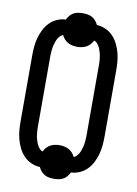

<svg xmlns="http://www.w3.org/2000/svg" viewBox="-93 -849 685 963"><g transform="rotate(10 250.0 -367.5)"><path d="M250 54Q238 54 225.5 52Q213 50 202.5 44Q192 38 184 28.5Q176 19 171 8Q148 7 126.5 -2.5Q105 -12 89 -28.5Q73 -45 62.5 -66Q52 -87 46 -109Q40 -131 38 -154Q36 -177 36 -200V-535Q36 -558 38 -581Q40 -604 46 -626Q52 -648 62.5 -669Q73 -690 89 -706.5Q105 -723 126.5 -732.5Q148 -742 171 -743Q176 -754 184 -763.5Q192 -773 202.5 -779Q213 -785 225.5 -787Q238 -789 250 -789Q262 -789 274.5 -787Q287 -785 297.5 -779Q308 -773 316 -763.5Q324 -754 329 -743Q352 -742 373.5 -732.5Q395 -723 411 -706.5Q427 -690 437.5 -669Q448 -648 454 -626Q460 -604 462 -581Q464 -558 464 -535V-200Q464 -177 462 -154Q460 -131 454 -109Q448 -87 437.5 -66Q427 -45 411 -28.5Q395 -12 373.5 -2.5Q352 7 329 8Q324 19 316 28.5Q308 38 297.5 44Q287 50 274.5 52Q262 54 250 54ZM329 -71Q337 -73 343.5 -80Q350 -87 354.5 -94.5Q359 -102 362 -111Q365 -120 367.5 -128.5Q370 -137 371 -146Q372 -155 373 -164Q374 -173 374 -182Q374 -191 374 -200V-535Q374 -544 374 -553Q374 -562 373 -571Q372 -580 371 -589Q370 -598 367.5 -606.5Q365 -615 362 -624Q359 -633 354.5 -640.5Q350 -648 343.5 -655Q337 -662 329 -664Q324 -653 315.5 -643.5Q307 -634 296.5 -628.5Q286 -623 274 -620.5Q262 -618 250 -618Q238 -618 226 -620.5Q214 -623 203.5 -628.5Q193 -634 184.5 -643.5Q176 -653 171 -664Q163 -662 156.5 -655Q150 -648 145.5 -640.5Q141 -633 138 -624Q135 -615 132.5 -606.5Q130 -598 129 -589Q128 -580 127 -571Q126 -562 126 -553Q126 -544 126 -535V-200Q126 -191 126 -182Q126 -173 127 -164Q128 -155 129 -146Q130 -137 132.5 -128.5Q135 -120 138 -111Q141 -102 145.5 -94.5Q150 -87 156.5 -80Q163 -73 171 -71Q176 -82 184.5 -91.5Q193 -101 203.5 -106.5Q214 -112 226 -114.5Q238 -117 250 -117Q262 -117 274 -114.5Q286 -112 296.5 -106.5Q307 -101 315.5 -91.5Q324 -82 329 -71Z"/></g></svg>

Font: Iosevka Semibold
Style: Regular
Weight: 600
Monospace: yes
Designer: Belleve Invis
Foundry: Belleve Invis
Version: Version 33.2.3; ttfautohint (v1.8.4)